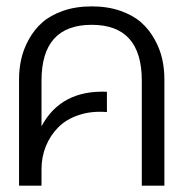

<svg xmlns="http://www.w3.org/2000/svg" viewBox="-20 -585 578 605"><path d="M498 -335V0H426.8V-331.1Q426.8 -506.8 269 -506.8Q110.8 -506.8 110.8 -331.1V-187Q171.9 -301.8 316.9 -295.9V-231.9Q268.6 -235.8 228.8 -222.7Q189 -209.5 163.6 -183.8Q138.2 -158.2 124.5 -124.3Q110.8 -90.3 110.8 -51.8V0H40V-335Q40 -367.7 46.9 -398.7Q53.7 -429.7 70.6 -460.4Q87.4 -491.2 112.8 -513.9Q138.2 -536.6 178.5 -550.8Q218.8 -564.9 269 -564.9Q319.3 -564.9 359.6 -550.8Q399.9 -536.6 425.3 -513.9Q450.7 -491.2 467.5 -460.4Q484.4 -429.7 491.2 -398.7Q498 -367.7 498 -335Z"/></svg>

Font: LT Superior
Style: Regular
Weight: 400
Designer: Daniel Lyons
Foundry: LyonsType
Version: Version 1.000